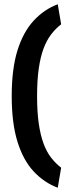

<svg xmlns="http://www.w3.org/2000/svg" viewBox="-20 -763 352 901"><path d="M251 118Q187 94 138 41.5Q89 -11 62 -98Q35 -185 35 -312Q35 -440 62 -526.5Q89 -613 138 -666Q187 -719 251 -743L267 -649Q241 -629 220 -601.5Q199 -574 184.5 -535.5Q170 -497 162 -442Q154 -387 154 -312Q154 -237 162 -182.5Q170 -128 184.5 -89Q199 -50 220 -23Q241 4 267 24Z"/></svg>

Font: Changa ExtraLight Medium
Style: Regular
Weight: 500
Version: Version 3.002; ttfautohint (v1.8.2)